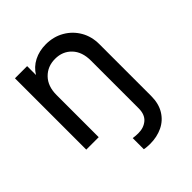

<svg xmlns="http://www.w3.org/2000/svg" viewBox="-213 -679 1026 1026"><g transform="rotate(-45 300.0 -165.5)"><path d="M324 220Q315 220 301.5 219Q288 218 280 216V132Q300 135 320 135Q361 135 388 112Q415 89 415 42V-319Q415 -385 379 -423Q343 -461 286 -461Q229 -461 192 -423Q155 -385 155 -319V0H61V-539H153V-472Q176 -510 216 -530.5Q256 -551 306 -551Q364 -551 410 -524.5Q456 -498 482.5 -452.5Q509 -407 509 -349V42Q509 100 484.5 140Q460 180 418 200Q376 220 324 220Z"/></g></svg>

Font: Pitagon Sans Text Medium
Style: Regular
Weight: 500
Designer: Travis Tran
Foundry: Pitagon
Version: Version 1.000; ttfautohint (v1.8.4.7-5d5b);gftools[0.9.26]